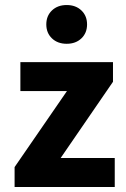

<svg xmlns="http://www.w3.org/2000/svg" viewBox="-20 -743 500 763"><path d="M38 0V-79L246 -381H61V-496H429V-418L221 -115H436V0ZM303.5 -590.5Q281 -569 245 -569Q209 -569 186.5 -590.5Q164 -612 164 -646Q164 -680 186.5 -701.5Q209 -723 245 -723Q281 -723 303.5 -701.5Q326 -680 326 -646Q326 -612 303.5 -590.5Z"/></svg>

Font: Toshiba Sans
Style: Bold
Weight: 700
Designer: Paul D. Hunt
Foundry: Toshiba Corporation
Version: Version 2.020;PS 2.0;hotconv 1.0.86;makeotf.lib2.5.63406